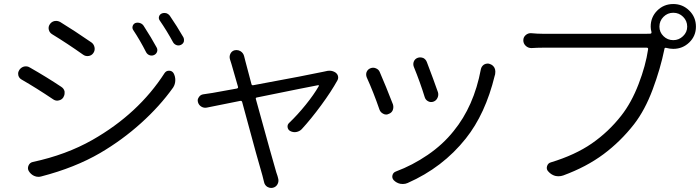

<svg xmlns="http://www.w3.org/2000/svg" viewBox="-20 -846 3445 945"><path d="M635.7 -698.2Q629.9 -707 632.8 -717.3Q635.7 -727.5 645.5 -732.4Q656.2 -736.3 668 -732.9Q679.7 -729.5 686.5 -719.7Q725.6 -659.2 751 -612.3Q756.8 -601.6 752.9 -590.8Q749 -580.1 738.3 -575.2Q727.5 -570.3 716.3 -574.2Q705.1 -578.1 699.2 -588.9Q668.9 -648.4 635.7 -698.2ZM765.6 -746.1Q759.8 -754.9 762.7 -764.6Q765.6 -774.4 775.4 -779.3Q781.2 -782.2 789.1 -782.2Q793 -782.2 797.9 -781.2Q809.6 -777.3 816.4 -767.6Q850.6 -717.8 882.8 -662.1Q885.7 -655.3 885.7 -649.4Q885.7 -645.5 884.8 -640.6Q880.9 -629.9 870.1 -625Q859.4 -620.1 848.6 -624Q837.9 -627.9 832 -637.7Q801.8 -693.4 765.6 -746.1ZM236.3 -677.7Q223.6 -685.5 220.2 -699.7Q216.8 -713.9 224.6 -725.6Q232.4 -738.3 247.1 -742.2Q252 -743.2 256.8 -743.2Q265.6 -743.2 275.4 -738.3Q345.7 -695.3 430.7 -636.7Q442.4 -627.9 445.3 -612.8Q448.2 -597.7 439.5 -585Q430.7 -572.3 415.5 -570.3Q400.4 -568.4 388.7 -577.1Q311.5 -631.8 236.3 -677.7ZM182.6 22.5Q175.8 24.4 168.9 24.4Q158.2 24.4 147.5 19.5Q130.9 11.7 121.1 -4.9Q114.3 -17.6 120.6 -31.7Q127 -45.9 141.6 -48.8Q305.7 -84 434.6 -157.2Q661.1 -286.1 790 -486.3Q797.9 -498 812 -498Q826.2 -498 834 -486.3Q842.8 -470.7 842.8 -452.1Q842.8 -431.6 832 -415Q766.6 -323.2 673.8 -239.7Q581.1 -156.2 472.7 -92.8Q348.6 -20.5 182.6 22.5ZM86.9 -454.1Q74.2 -460.9 70.3 -474.6Q69.3 -479.5 69.3 -483.4Q69.3 -493.2 75.2 -502Q84 -514.6 98.6 -518.6Q103.5 -519.5 108.4 -519.5Q118.2 -519.5 127 -513.7Q210.9 -465.8 281.2 -418.9Q294.9 -410.2 297.9 -395.5Q297.9 -391.6 297.9 -387.7Q297.9 -377 292 -367.2Q284.2 -354.5 268.6 -351.6Q265.6 -350.6 261.7 -350.6Q251 -350.6 241.2 -357.4Q158.2 -413.1 86.9 -454.1Z M1582 -495.1Q1592.8 -498 1601.6 -498Q1617.2 -498 1630.9 -489.3Q1640.6 -482.4 1643.6 -471.7Q1644.5 -467.8 1644.5 -463.9Q1644.5 -457 1640.6 -450.2Q1610.4 -395.5 1560.5 -327.6Q1510.7 -259.8 1464.8 -210Q1454.1 -199.2 1438.5 -196.3Q1422.9 -193.4 1408.2 -201.2Q1397.5 -207 1395.5 -219.7Q1393.6 -232.4 1403.3 -241.2Q1444.3 -280.3 1484.9 -330.6Q1525.4 -380.9 1548.8 -421.9Q1550.8 -423.8 1549.3 -425.3Q1547.9 -426.8 1545.9 -426.8Q1507.8 -419.9 1244.1 -366.2Q1237.3 -365.2 1239.3 -358.4Q1324.2 -49.8 1339.8 2Q1347.7 24.4 1348.6 30.3Q1353.5 45.9 1346.2 60.1Q1338.9 74.2 1323.2 78.1Q1319.3 79.1 1314.5 79.1Q1304.7 79.1 1294.9 73.2Q1282.2 64.5 1279.3 48.8Q1275.4 34.2 1271.5 17.6Q1257.8 -25.4 1171.9 -343.8Q1169.9 -350.6 1163.1 -349.6Q1057.6 -329.1 998 -316.4Q983.4 -313.5 970.7 -321.3Q958 -329.1 954.1 -343.8Q953.1 -347.7 953.1 -351.6Q953.1 -360.4 959 -368.2Q966.8 -379.9 980.5 -381.8Q996.1 -383.8 1026.4 -388.7Q1045.9 -391.6 1145.5 -410.2Q1153.3 -412.1 1151.4 -418.9Q1131.8 -489.3 1119.1 -531.2Q1115.2 -543 1112.3 -552.7Q1107.4 -567.4 1113.8 -581.1Q1120.1 -594.7 1134.8 -598.6Q1139.6 -599.6 1144.5 -599.6Q1154.3 -599.6 1164.1 -593.8Q1177.7 -585 1181.6 -569.3Q1183.6 -561.5 1187.5 -545.9L1217.8 -431.6Q1219.7 -424.8 1227.5 -426.8Q1502 -477.5 1573.2 -493.2Q1580.1 -495.1 1582 -495.1Z M2016.6 -517.6Q2011.7 -531.2 2017.1 -543.9Q2022.5 -556.6 2036.1 -561.5Q2042 -563.5 2047.9 -563.5Q2055.7 -563.5 2063.5 -560.5Q2076.2 -553.7 2081.1 -540Q2114.3 -453.1 2135.7 -391.6Q2139.6 -377.9 2133.3 -364.3Q2127 -350.6 2113.3 -345.7Q2099.6 -340.8 2086.9 -347.7Q2074.2 -354.5 2070.3 -368.2Q2048.8 -438.5 2016.6 -517.6ZM2346.7 -504.9Q2349.6 -519.5 2362.3 -528.3Q2371.1 -533.2 2379.9 -533.2Q2385.7 -533.2 2390.6 -531.2Q2406.2 -526.4 2414.1 -511.7Q2418 -502.9 2418 -493.2Q2418 -487.3 2417 -480.5Q2416 -477.5 2415 -473.6Q2369.1 -285.2 2272.5 -164.1Q2159.2 -21.5 1986.3 54.7Q1975.6 59.6 1962.9 59.6Q1957 59.6 1950.2 58.6Q1931.6 54.7 1918 41Q1908.2 30.3 1911.6 16.6Q1915 2.9 1928.7 -2Q2009.8 -32.2 2085 -83.5Q2160.2 -134.8 2212.9 -201.2Q2312.5 -323.2 2346.7 -504.9ZM1785.2 -464.8Q1782.2 -471.7 1782.2 -479.5Q1782.2 -485.4 1784.2 -491.2Q1790 -504.9 1802.7 -509.8Q1809.6 -512.7 1816.4 -512.7Q1823.2 -512.7 1830.1 -509.8Q1844.7 -503.9 1849.6 -490.2Q1878.9 -422.9 1914.1 -332Q1916 -325.2 1916 -319.3Q1916 -311.5 1913.1 -303.7Q1907.2 -290 1892.6 -285.2Q1886.7 -282.2 1880.9 -282.2Q1873 -282.2 1866.2 -286.1Q1852.5 -293 1847.7 -306.6Q1818.4 -391.6 1785.2 -464.8Z M3293.9 -648.4Q3321.3 -648.4 3341.8 -668Q3362.3 -687.5 3362.3 -714.8Q3362.3 -743.2 3342.3 -763.2Q3322.3 -783.2 3293.9 -783.2Q3265.6 -783.2 3245.6 -763.2Q3225.6 -743.2 3225.6 -714.8Q3225.6 -687.5 3245.6 -668Q3265.6 -648.4 3293.9 -648.4ZM2652.3 -679.7H3161.1Q3173.8 -679.7 3180.7 -680.2Q3187.5 -680.7 3186.5 -688.5Q3182.6 -702.1 3182.6 -714.8Q3182.6 -761.7 3214.8 -793.9Q3247.1 -826.2 3293.9 -826.2Q3339.8 -826.2 3372.6 -793.9Q3405.3 -761.7 3405.3 -714.8Q3405.3 -668.9 3372.6 -637.2Q3339.8 -605.5 3293.9 -605.5Q3276.4 -605.5 3258.8 -610.4Q3252 -612.3 3250 -605.5V-603.5Q3230.5 -507.8 3192.4 -405.8Q3154.3 -303.7 3100.6 -234.4Q3034.2 -149.4 2950.2 -86.9Q2866.2 -24.4 2752 17.6Q2740.2 21.5 2729.5 21.5Q2720.7 21.5 2711.9 19.5Q2692.4 13.7 2678.7 -2Q2668 -12.7 2672.4 -27.8Q2676.8 -43 2691.4 -46.9Q2810.5 -83 2893.1 -140.1Q2975.6 -197.3 3038.1 -277.3Q3087.9 -340.8 3123 -432.1Q3158.2 -523.4 3169.9 -603.5Q3170.9 -611.3 3163.1 -611.3H2652.3Q2626 -611.3 2595.7 -609.4Q2579.1 -609.4 2567.4 -620.6Q2555.7 -631.8 2555.7 -647.5Q2555.7 -663.1 2567.4 -673.3Q2579.1 -683.6 2594.7 -682.6Q2625 -679.7 2652.3 -679.7Z"/></svg>

Font: Gen Jyuu Gothic P Normal
Style: Regular
Weight: 300
Designer: [Source Han Sans]
Ryoko NISHIZUKA  (kana & ideographs); Paul D. Hunt (Latin, Greek & Cyrillic); Wenlong ZHANG  (bopomofo
Version: Version 1.002.20150607